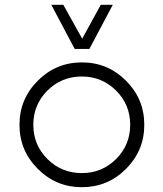

<svg xmlns="http://www.w3.org/2000/svg" viewBox="-20 -770 681 800"><path d="M291.2 -566.2 193.8 -750H243.8L322.5 -608.8L400 -750H450L352.5 -566.2ZM505 -66.2Q428.8 10 321.2 10Q213.8 10 137.5 -66.2Q61.2 -142.5 61.2 -250Q61.2 -357.5 137.5 -433.8Q213.8 -510 321.2 -510Q428.8 -510 505 -433.8Q581.2 -357.5 581.2 -250Q581.2 -142.5 505 -66.2ZM321.2 -48.8Q405 -48.8 463.8 -107.5Q522.5 -166.2 522.5 -250Q522.5 -333.8 463.8 -392.5Q405 -451.2 321.2 -451.2Q236.2 -451.2 177.5 -392.5Q118.8 -333.8 118.8 -250Q118.8 -166.2 177.5 -107.5Q236.2 -48.8 321.2 -48.8Z"/></svg>

Font: Now Light
Style: Regular
Weight: 300
Designer: Alfredo Marco Pradil
Foundry: Alfredo Marco Pradil
Version: Version 1.002;PS 001.002;hotconv 1.0.88;makeotf.lib2.5.64775